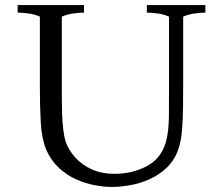

<svg xmlns="http://www.w3.org/2000/svg" viewBox="-20 -727 874 761"><path d="M423 14Q392 14 355 7Q318 0 281 -16.5Q244 -33 213 -62Q182 -91 163 -134Q145 -178 141.5 -242.5Q138 -307 138 -384V-661Q116 -671 90 -674Q64 -677 50 -677V-707H313V-677Q299 -677 273.5 -674Q248 -671 225 -661V-389Q225 -370 225 -340.5Q225 -311 226 -278.5Q227 -246 230.5 -216Q234 -186 240 -166Q252 -132 278.5 -102.5Q305 -73 344.5 -55.5Q384 -38 433 -38Q504 -38 561 -68Q618 -98 637 -162Q649 -204 649.5 -266.5Q650 -329 650 -400V-661Q628 -671 602 -674Q576 -677 562 -677V-707H794V-677Q780 -677 754.5 -674Q729 -671 706 -661V-393Q706 -350 705.5 -302.5Q705 -255 701.5 -212Q698 -169 688 -139Q673 -93 641.5 -63Q610 -33 571 -16Q532 1 493 7.5Q454 14 423 14Z"/></svg>

Font: Joan
Style: Regular
Weight: 400
Designer: Paolo Biagini
Version: Version 1.001; ttfautohint (v1.8.4.7-5d5b);gftools[0.9.30]